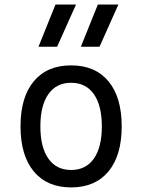

<svg xmlns="http://www.w3.org/2000/svg" viewBox="-20 -815 626 845"><path d="M293 9.8Q187 9.8 128.7 -60.5Q70.3 -130.9 70.3 -258.8Q70.3 -387.2 128.7 -457.3Q187 -527.3 293 -527.3Q398.9 -527.3 457.3 -457.3Q515.6 -387.2 515.6 -258.8Q515.6 -130.9 457.3 -60.5Q398.9 9.8 293 9.8ZM293 -66.9Q357.9 -66.9 393.1 -116.9Q428.2 -167 428.2 -258.8Q428.2 -350.6 393.1 -400.6Q357.9 -450.7 293 -450.7Q228 -450.7 192.9 -400.6Q157.7 -350.6 157.7 -258.8Q157.7 -167 192.9 -116.9Q228 -66.9 293 -66.9ZM149.4 -609.4 224.1 -794.9H314.5L231.4 -609.4ZM335.9 -609.4 410.6 -794.9H501L418 -609.4Z"/></svg>

Font: CaskaydiaMono NF SemiLight
Style: Regular
Weight: 350
Designer: Aaron Bell
Foundry: Saja Typeworks
Version: Version 2111.001; ttfautohint (v1.8.4);Nerd Fonts 3.1.1